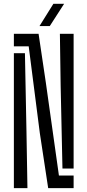

<svg xmlns="http://www.w3.org/2000/svg" viewBox="-20 -975 453 995"><path d="M229.7 0 186.4 -285.1 128.7 -735H51.9V-800H179.9L217.6 -546.6L285.4 -65.2H361.5V0ZM51.9 0V-699.3H109.2L117.2 -291.4L122.2 0ZM303.7 -101.7 294.3 -531.5 290.4 -800H361.5V-101.7ZM184.7 -840 256.6 -955.2H312.2L238 -840Z"/></svg>

Font: Big Shoulders Stencil Display SC Thin
Style: Regular
Weight: 100
Designer: Patric King
Foundry: XO Type Co
Version: Version 2.001